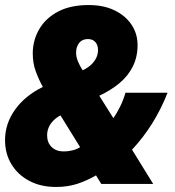

<svg xmlns="http://www.w3.org/2000/svg" viewBox="-25 -730 695 762"><path d="M197 12Q137 12 91.5 -12Q46 -36 20.5 -78Q-5 -120 -5 -174Q-5 -239 34.5 -294.5Q74 -350 145 -385Q129 -414 117 -446.5Q105 -479 105 -518Q105 -569 130 -613Q155 -657 204.5 -683.5Q254 -710 327 -710Q386 -710 429.5 -689Q473 -668 497 -632Q521 -596 521 -551Q521 -504 502 -466Q483 -428 448.5 -399.5Q414 -371 369 -350L425 -261Q440 -283 452.5 -308.5Q465 -334 473 -362H640Q615 -298 579.5 -241Q544 -184 499 -136L583 0H377L356 -34Q320 -13 282 -0.5Q244 12 197 12ZM228 -129Q246 -129 263.5 -133.5Q281 -138 293 -146L215 -272Q198 -263 186 -250.5Q174 -238 168 -223.5Q162 -209 162 -193Q162 -164 180 -146.5Q198 -129 228 -129ZM303 -451Q324 -461 337 -473.5Q350 -486 357 -500.5Q364 -515 364 -532Q364 -551 353.5 -563Q343 -575 324 -575Q301 -575 289 -559.5Q277 -544 277 -521Q277 -504 284.5 -486Q292 -468 303 -451Z"/></svg>

Font: Azeret Mono Thin ExtraBold
Style: Italic
Weight: 800
Italic angle: -12°
Version: Version 1.002